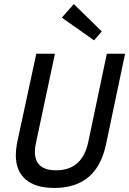

<svg xmlns="http://www.w3.org/2000/svg" viewBox="-20 -915 637 947"><path d="M248 12Q155 12 106.5 -30Q58 -72 58 -149Q58 -177 64 -209L159 -650H251L158 -213Q152 -187 152 -167Q152 -75 257 -75Q385 -75 415 -213L507 -650H597L502 -199Q456 12 248 12ZM444 -716 285 -828 344 -895 482 -760Z"/></svg>

Font: Sometype Mono Medium
Style: Italic
Weight: 500
Italic angle: -12°
Monospace: yes
Designer: Ryoichi Tsunekawa
Foundry: Dharma Type
Version: Version 1.000; ttfautohint (v1.8.3)